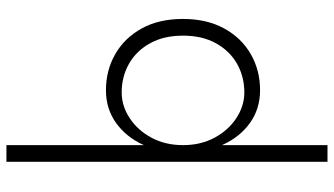

<svg xmlns="http://www.w3.org/2000/svg" viewBox="-241 -579 1040 598"><g transform="rotate(-90 279.0 -280.0)"><path d="M126 220V-780H74V220ZM519 -230Q519 -305 489.5 -358.5Q460 -412 409.5 -441Q359 -470 297 -470Q239 -470 195 -438.5Q151 -407 126.5 -353Q102 -299 102 -230Q102 -162 126.5 -107.5Q151 -53 195 -21.5Q239 10 297 10Q359 10 409.5 -19Q460 -48 489.5 -102Q519 -156 519 -230ZM467 -230Q467 -170 443 -127Q419 -84 379 -61.5Q339 -39 290 -39Q248 -39 210 -64Q172 -89 149 -132Q126 -175 126 -230Q126 -285 149 -328Q172 -371 210 -396Q248 -421 290 -421Q339 -421 379 -398.5Q419 -376 443 -333Q467 -290 467 -230Z"/></g></svg>

Font: Jost Light
Style: Regular
Weight: 300
Version: Version 3.710